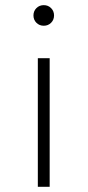

<svg xmlns="http://www.w3.org/2000/svg" viewBox="-20 -526 340 746"><path d="M150 -506Q167 -506 178.5 -494.5Q190 -483 190 -466Q190 -449 178.5 -437.5Q167 -426 150 -426Q133 -426 121.5 -437.5Q110 -449 110 -466Q110 -483 121.5 -494.5Q133 -506 150 -506ZM173 199.9H127V-300H173Z"/></svg>

Font: PT Root UI Web Light
Style: Regular
Weight: 300
Designer: Vitaly Kuzmin
Foundry: ParaType Ltd.
Version: Version 1.000W